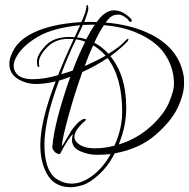

<svg xmlns="http://www.w3.org/2000/svg" viewBox="-20 -611 787 800"><path d="M455 -568Q481 -568 505 -550.5Q529 -533 529 -526.5Q529 -520 524.5 -520Q520 -520 518.5 -522Q517 -524 514 -528.5Q511 -533 506 -536Q488 -550 475.5 -550Q463 -550 457 -548Q440 -545 420 -517Q516 -509 589 -477Q727 -417 746 -290Q747 -277 747 -264Q747 -218 720 -161.5Q693 -105 627 -48Q561 9 458 28Q431 81 392 116.5Q353 152 323.5 160.5Q294 169 275 169Q213 169 182 124Q148 72 148 -6Q148 -108 212 -272Q167 -261 129 -261Q91 -261 58 -280Q19 -302 19 -345Q19 -375 42 -411.5Q65 -448 118 -474Q192 -511 319 -519Q336 -556 338.5 -573.5Q341 -591 342.5 -591Q344 -591 346 -588Q348 -585 348 -574Q348 -563 331 -519Q344 -520 357 -520Q370 -520 383 -519Q417 -568 455 -568ZM440 -377Q506 -296 506 -163Q506 -99 486 -40L475 -9Q552 -33 608 -84Q664 -135 684.5 -184.5Q705 -234 705 -261Q705 -338 656 -400Q620 -443 556.5 -471.5Q493 -500 413 -506Q392 -475 373 -433Q404 -417 432 -387Q476 -414 495.5 -434.5Q515 -455 515 -448.5Q515 -442 511 -438Q482 -408 440 -377ZM457 -4Q489 -74 489 -146Q489 -289 428 -369Q377 -335 323 -311Q291 -221 266 -130.5Q241 -40 237 -1Q242 -6 257 -32Q272 -58 276 -64.5Q280 -71 292 -85.5Q304 -100 311 -105Q330 -120 337 -114Q340 -112 336 -109Q290 -69 290 -41Q290 -26 304 -14Q328 7 376 7Q415 7 457 -4ZM226 -275Q188 -171 176.5 -109Q165 -47 165 -11Q165 97 212 132Q243 154 279 154Q322 154 366.5 120Q411 86 441 31Q416 34 382 34Q348 34 314 19Q280 4 280 -28Q280 -40 284 -53Q263 -33 231 29Q228 32 220 29.5Q212 27 204.5 17.5Q197 8 198 0Q207 -105 273 -291Q241 -279 226 -275ZM264 -449Q210 -449 176 -413.5Q142 -378 142 -351Q142 -344 143.5 -338.5Q145 -333 141 -332Q134 -330 134 -356Q134 -382 168.5 -419.5Q203 -457 269 -457Q286 -457 291 -456L314 -506Q201 -495 138 -458Q75 -421 50 -377Q37 -355 37 -336.5Q37 -318 49 -304Q68 -281 117 -281Q165 -281 222 -298Q250 -369 287 -448Q282 -449 264 -449ZM297 -447Q263 -378 235 -302Q259 -308 283 -317Q306 -380 335 -437Q319 -444 297 -447ZM420 -379Q395 -407 368 -422Q351 -385 333 -336Q382 -357 420 -379ZM325 -507Q323 -501 301 -455Q319 -454 339 -447Q359 -485 375 -508Q342 -508 325 -507Z"/></svg>

Font: Lovers Quarrel
Style: Regular
Weight: 400
Designer: Robert E. Leuschke
Foundry: Robert E. Leuschke
Version: Version 1.001